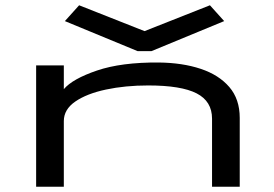

<svg xmlns="http://www.w3.org/2000/svg" viewBox="-20 -708 1040 728"><path d="M117 0V-460H222V-370Q255 -409 347.5 -440.5Q440 -472 582 -471Q672 -470 741 -447Q810 -424 849.5 -378Q889 -332 889 -261V0H784V-258Q784 -324 725.5 -354Q667 -384 542 -384Q455 -384 382 -368.5Q309 -353 265.5 -323Q222 -293 222 -249V0ZM280 -688 528 -590 776 -688 830 -628 554 -514H502L226 -628Z"/></svg>

Font: Inconsolata UltraExpanded Medium
Style: Regular
Weight: 500
Width: 9
Monospace: yes
Designer: Raph Levien, Cyreal, Brenton Simpson
Foundry: Raph Levien, Cyreal, Google
Version: Version 3.001; ttfautohint (v1.8.2.53-6de2)